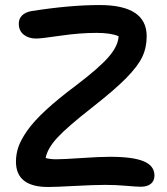

<svg xmlns="http://www.w3.org/2000/svg" viewBox="-20 -704 658 758"><path d="M169.9 34.2Q43 34.2 43 -65.9Q43 -96.2 53 -124.8Q63 -153.3 88.4 -189.5Q113.8 -225.6 161.6 -269.8Q209.5 -314 280.8 -367.2Q374 -438 410.4 -481Q446.8 -523.9 448.2 -561Q418 -574.2 360.8 -574.2Q294.9 -574.2 218.3 -563Q141.6 -551.8 123 -551.8Q93.3 -551.8 73.7 -567.1Q54.2 -582.5 54.2 -610.8Q54.2 -629.9 66.9 -642.8Q79.6 -655.8 104 -660.2Q255.9 -684.1 373 -684.1Q559.1 -684.1 559.1 -561Q559.1 -516.1 541.7 -479.5Q524.4 -442.9 479 -396.5Q433.6 -350.1 345.2 -280.8Q245.6 -203.1 206.3 -160.4Q167 -117.7 160.2 -80.1Q178.7 -75.2 201.2 -75.2Q231.4 -75.2 302.2 -80.1Q373 -85 414.1 -85Q505.4 -85 547.6 -67.1Q589.8 -49.3 589.8 -11.2Q589.8 9.8 575.7 21.5Q561.5 33.2 536.1 33.2Q518.1 33.2 477.5 29.5Q437 25.9 396 25.9Q352.5 25.9 276.6 30Q200.7 34.2 169.9 34.2Z"/></svg>

Font: Shantell Sans Bouncy
Style: Regular
Weight: 500
Designer: Stephen Nixon, Anya Danilova, Shantell Martin
Foundry: Arrow Type
Version: Version 1.006;[9816181b4]